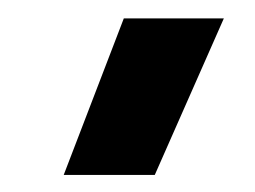

<svg xmlns="http://www.w3.org/2000/svg" viewBox="-20 -780 284 214"><path d="M51 -585 118 -759.5H229.5L152.5 -585Z"/></svg>

Font: Geologica EX
Style: Regular
Weight: 400
Designer: Sindre Bremnes, Frode Helland
Foundry: Monokrom Skriftforlag AS
Version: Version 1.010;gftools[0.9.28]